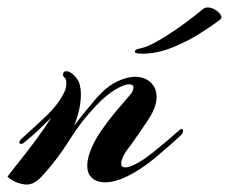

<svg xmlns="http://www.w3.org/2000/svg" viewBox="-77 -490 614 515"><path d="M-5 5Q-15 5 -29 0.5Q-43 -4 -57 -16Q-46 -31 -25.5 -56.5Q-5 -82 18 -113Q41 -144 61 -175Q45 -159 26 -141Q7 -123 -12 -108Q-16 -104 -21 -104Q-25 -104 -25 -108Q-25 -113 -17 -120Q11 -145 45.5 -177.5Q80 -210 96 -244Q101 -256 101 -266Q101 -279 96 -282Q92 -285 92 -290Q92 -299 101 -299Q106 -299 109 -297Q120 -292 130 -278Q140 -264 140 -236Q140 -220 136 -199.5Q132 -179 122 -153Q137 -173 152.5 -192Q168 -211 181 -226Q208 -257 235.5 -270.5Q263 -284 285 -284Q311 -284 327 -269Q343 -254 343 -230Q343 -211 333 -191Q330 -183 319 -166.5Q308 -150 295 -131Q282 -112 271 -97Q258 -81 253 -69.5Q248 -58 248 -51Q248 -41 259 -41Q273 -41 298 -56Q313 -65 332.5 -80.5Q352 -96 371.5 -112.5Q391 -129 403 -140Q407 -144 410 -144Q414 -144 414 -139Q414 -133 409 -128Q379 -100 339.5 -67Q300 -34 262 -16Q231 -1 205 -1Q183 -1 170 -12.5Q157 -24 157 -46Q157 -62 165 -84Q175 -111 193.5 -138Q212 -165 232.5 -189.5Q253 -214 268 -231Q281 -245 281 -255Q281 -264 269 -264Q257 -264 233.5 -250.5Q210 -237 181 -207Q140 -164 109 -114Q78 -64 38 -20Q16 5 -5 5ZM305 -346Q283 -346 285 -352Q285 -358 299 -360Q319 -364 350.5 -382.5Q382 -401 415 -425Q448 -449 469 -467Q474 -470 480 -470Q490 -470 500 -464Q510 -458 515 -450Q520 -442 513 -437Q495 -423 460.5 -401Q426 -379 385 -362.5Q344 -346 305 -346Z"/></svg>

Font: Arizonia
Style: Regular
Weight: 400
Designer: Robert E. Leuschke
Foundry: Robert E. Leuschke
Version: Version 1.010; ttfautohint (v1.8.4.7-5d5b)